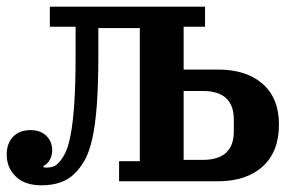

<svg xmlns="http://www.w3.org/2000/svg" viewBox="-26 -542 882 574"><path d="M98 12Q48 12 21 -14.5Q-6 -41 -6 -80Q-6 -113 13 -133Q32 -153 65 -153Q95 -153 112.5 -136Q130 -119 130 -93Q130 -76 122.5 -63.5Q115 -51 104 -46V-42Q108 -41 115 -41Q123 -41 131.5 -43.5Q140 -46 148 -54Q159 -65 168.5 -83.5Q178 -102 185 -138Q192 -174 196 -231.5Q200 -289 200 -377V-462H123V-522H587V-462H523V-334H626Q711 -334 759.5 -291Q808 -248 808 -170Q808 -88 759 -44Q710 0 625 0H330V-60H392V-458H268V-380Q268 -289 263.5 -228.5Q259 -168 250 -128Q241 -88 228 -64.5Q215 -41 198 -24Q163 12 98 12ZM580 -64Q673 -64 673 -149V-185Q673 -270 580 -270H523V-64Z"/></svg>

Font: IBM Plex Serif SmBld
Style: Regular
Weight: 600
Designer: Mike Abbink, Paul van der Laan, Pieter van Rosmalen
Foundry: Bold Monday
Version: Version 3.001